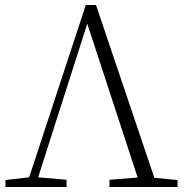

<svg xmlns="http://www.w3.org/2000/svg" viewBox="-20 -750 743 770"><path d="M247 0V-29L133 -39L330 -655L532 -38L419 -29V0H692V-28L599 -37L365 -730H324L97 -39L2 -28V0Z"/></svg>

Font: AllPunType ExtraLight
Style: Regular
Weight: 280
Version: 1.0